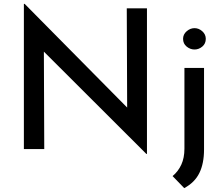

<svg xmlns="http://www.w3.org/2000/svg" viewBox="-20 -768 1145 989"><path d="M734 25 206 -502 208 0H103V-748H107L635 -214L633 -725H737V25ZM929 201 869 139Q898 115 914 80Q930 45 930 -2V-418H1031V2Q1031 74 1007 123Q983 172 929 201ZM923 -568Q923 -591 941.5 -607Q960 -623 982 -623Q1004 -623 1022 -607Q1040 -591 1040 -568Q1040 -543 1022 -528Q1004 -513 982 -513Q960 -513 941.5 -528Q923 -543 923 -568Z"/></svg>

Font: Reem Kufi Ink
Style: Regular
Weight: 400
Designer: Khaled Hosny
Version: Version 1.7